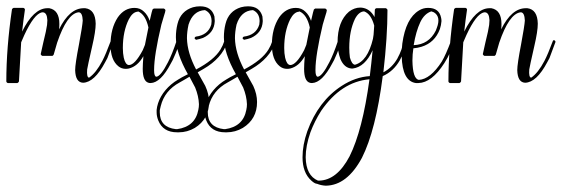

<svg xmlns="http://www.w3.org/2000/svg" viewBox="-27 -263 1779 608"><path d="M327 -136Q331 -135 332 -131Q332 -131 332 -130Q332 -130 313 -79Q309 -71 306 -66Q272 -2 236 -1Q212 -2 211 -41Q211 -60 223 -122Q234 -181 235 -198Q234 -223 223 -224Q223 -224 221 -224Q185 -219 154 -128Q148 -108 143 -90Q141 -87 139 -86H107Q103 -88 102 -91Q102 -91 102 -92Q105 -104 110 -128Q120 -168 122 -184Q123 -193 123 -199Q122 -223 109 -224Q107 -224 106 -224Q81 -219 50 -152Q44 -139 40 -129L33 -5Q31 -1 28 0H-2Q-6 -1 -7 -5Q-7 -112 11 -234Q13 -237 16 -238H47Q51 -237 52 -233Q47 -199 43 -163Q79 -236 122 -237Q126 -237 129 -237Q161 -231 161 -187Q161 -178 160 -170Q193 -237 238 -237Q241 -237 243 -237Q275 -233 276 -188Q276 -164 265 -117Q250 -51 249 -43Q247 -18 255 -17Q277 -32 297 -70Q308 -91 324 -134Q326 -136 327 -136Z M443 -176Q434 -217 410 -227Q410 -227 409 -226Q393 -225 381 -202Q362 -164 362 -111Q362 -94 365 -80Q370 -58 381 -57Q400 -57 425 -104Q430 -115 432 -121Q437 -146 443 -176ZM536 -136Q540 -135 541 -131Q541 -119 520 -73Q517 -67 514 -62Q482 -1 450 0Q446 0 443 -1Q425 -6 425 -45Q425 -59 427 -84V-85Q409 -53 381 -46Q376 -45 371 -45Q358 -45 348 -53Q323 -73 323 -121Q323 -173 346 -208Q367 -238 399 -238Q417 -238 429 -226Q441 -215 447 -197Q455 -232 456 -233Q458 -235 460 -236H492Q496 -234 497 -231Q497 -227 492 -212Q487 -194 484 -185Q461 -88 461 -42Q461 -41 461 -40Q461 -21 468 -20Q482 -21 505 -66Q518 -91 532 -133Q534 -136 536 -136Z M573 -20Q567 -17 556 -10Q546 -4 542 -2Q494 24 482 73Q480 80 479 86Q479 90 479 93Q479 140 530 146Q532 146 534 146Q591 138 601 85Q603 76 603 67Q602 41 591 14Q586 4 573 -20ZM534 156Q489 156 474 118Q469 105 469 93Q469 88 469 85Q470 75 473.5 64Q477 53 483 42.5Q489 32 497 22.5Q505 13 515 4.5Q525 -4 537 -11Q546 -17 568 -28Q530 -95 530 -145Q530 -167 535 -187Q545 -228 584 -240Q595 -243 606 -243Q606 -243 607 -243Q643 -243 652 -211Q653 -204 653 -198Q653 -196 653 -195Q651 -159 616 -143Q605 -139 594 -137Q590 -139 589 -142Q590 -146 593 -147Q632 -152 642 -185Q643 -191 643 -195Q643 -197 643 -198Q642 -222 622 -231Q584 -229 570 -185Q565 -162 565 -142Q566 -96 594 -43Q651 -73 671 -106Q679 -119 683 -132Q686 -135 688 -135Q692 -134 693 -130V-129Q675 -78 618 -45Q610 -40 599 -34Q623 9 623 9Q635 35 635 60Q635 114 590 142Q566 156 539 156Q539 156 538 156H536Z M725 -20Q719 -17 708 -10Q698 -4 694 -2Q646 24 634 73Q632 80 631 86Q631 90 631 93Q631 140 682 146Q684 146 686 146Q743 138 753 85Q755 76 755 67Q754 41 743 14Q738 4 725 -20ZM686 156Q641 156 626 118Q621 105 621 93Q621 88 621 85Q622 75 625.5 64Q629 53 635 42.5Q641 32 649 22.5Q657 13 667 4.5Q677 -4 689 -11Q698 -17 720 -28Q682 -95 682 -145Q682 -167 687 -187Q697 -228 736 -240Q747 -243 758 -243Q758 -243 759 -243Q795 -243 804 -211Q805 -204 805 -198Q805 -196 805 -195Q803 -159 768 -143Q757 -139 746 -137Q742 -139 741 -142Q742 -146 745 -147Q784 -152 794 -185Q795 -191 795 -195Q795 -197 795 -198Q794 -222 774 -231Q736 -229 722 -185Q717 -162 717 -142Q718 -96 746 -43Q803 -73 823 -106Q831 -119 835 -132Q838 -135 840 -135Q844 -134 845 -130V-129Q827 -78 770 -45Q762 -40 751 -34Q775 9 775 9Q787 35 787 60Q787 114 742 142Q718 156 691 156Q691 156 690 156H688Z M954 -176Q945 -217 921 -227Q921 -227 920 -226Q904 -225 892 -202Q873 -164 873 -111Q873 -94 876 -80Q881 -58 892 -57Q911 -57 936 -104Q941 -115 943 -121Q948 -146 954 -176ZM1047 -136Q1051 -135 1052 -131Q1052 -119 1031 -73Q1028 -67 1025 -62Q993 -1 961 0Q957 0 954 -1Q936 -6 936 -45Q936 -59 938 -84V-85Q920 -53 892 -46Q887 -45 882 -45Q869 -45 859 -53Q834 -73 834 -121Q834 -173 857 -208Q878 -238 910 -238Q928 -238 940 -226Q952 -215 958 -197Q966 -232 967 -233Q969 -235 971 -236H1003Q1007 -234 1008 -231Q1008 -227 1003 -212Q998 -194 995 -185Q972 -88 972 -42Q972 -41 972 -40Q972 -21 979 -20Q993 -21 1016 -66Q1029 -91 1043 -133Q1045 -136 1047 -136Z M1143 -12Q1053 -4 990 88Q969 121 956 156Q941 199 941 235Q942 293 980 309Q981 309 983 309Q1040 308 1080 232Q1121 150 1143 -12ZM1158 -182Q1148 -219 1126 -227Q1109 -226 1097 -203Q1079 -165 1079 -112Q1079 -95 1081 -81Q1087 -59 1097 -58Q1137 -69 1154 -140Q1155 -147 1156 -153Q1157 -168 1158 -182ZM1254 -136Q1258 -134 1259 -131Q1259 -110 1242 -78Q1241 -75 1239 -72Q1219 -37 1185 -22Q1163 150 1119 237Q1072 324 1005 325Q1005 325 1004 325Q989 324 977 319Q970 319 959 309Q931 284 931 235Q931 196 946 153Q981 57 1055 9Q1098 -19 1144 -22Q1149 -62 1153 -104Q1129 -51 1090 -46Q1087 -46 1086 -46Q1063 -48 1051 -76Q1042 -100 1042 -129Q1042 -195 1078 -226Q1095 -239 1114 -239Q1115 -239 1116 -239Q1144 -237 1159 -209L1160 -232Q1161 -236 1165 -237H1195Q1199 -235 1200 -232Q1200 -146 1187 -34Q1214 -48 1231 -77Q1248 -108 1250 -132Q1251 -135 1254 -136Z M1339 -227Q1317 -220 1304 -193Q1290 -163 1283 -120Q1331 -122 1353 -166Q1355 -170 1356 -174Q1370 -210 1347 -224Q1343 -226 1339 -227ZM1405 -136Q1409 -135 1410 -131Q1410 -119 1390 -80Q1385 -71 1380 -63Q1340 -1 1298 0Q1293 0 1290 0Q1247 -6 1245 -85Q1245 -89 1245 -91Q1245 -108 1247 -125Q1258 -205 1300 -230Q1313 -238 1328 -238Q1328 -238 1329 -238Q1364 -238 1370 -206Q1371 -201 1371 -196Q1370 -183 1366 -171Q1350 -128 1308 -115Q1295 -111 1282 -110Q1279 -91 1279 -71Q1280 -14 1299 -10Q1336 -12 1372 -68Q1385 -90 1401 -133Q1403 -136 1405 -136Z M1727 -136Q1731 -135 1732 -131Q1732 -131 1732 -130Q1732 -130 1713 -79Q1709 -71 1706 -66Q1672 -2 1636 -1Q1612 -2 1611 -41Q1611 -60 1623 -122Q1634 -181 1635 -198Q1634 -223 1623 -224Q1623 -224 1621 -224Q1585 -219 1554 -128Q1548 -108 1543 -90Q1541 -87 1539 -86H1507Q1503 -88 1502 -91Q1502 -91 1502 -92Q1505 -104 1510 -128Q1520 -168 1522 -184Q1523 -193 1523 -199Q1522 -223 1509 -224Q1507 -224 1506 -224Q1481 -219 1450 -152Q1444 -139 1440 -129L1433 -5Q1431 -1 1428 0H1398Q1394 -1 1393 -5Q1393 -112 1411 -234Q1413 -237 1416 -238H1447Q1451 -237 1452 -233Q1447 -199 1443 -163Q1479 -236 1522 -237Q1526 -237 1529 -237Q1561 -231 1561 -187Q1561 -178 1560 -170Q1593 -237 1638 -237Q1641 -237 1643 -237Q1675 -233 1676 -188Q1676 -164 1665 -117Q1650 -51 1649 -43Q1647 -18 1655 -17Q1677 -32 1697 -70Q1708 -91 1724 -134Q1726 -136 1727 -136Z"/></svg>

Font: Maria
Style: Christmas
Weight: 400
Designer: Muhammad Yoni
Version: Version 001.000